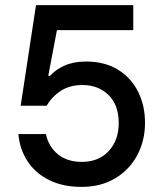

<svg xmlns="http://www.w3.org/2000/svg" viewBox="-20 -720 640 752"><path d="M299 12Q226 12 172 -15Q118 -42 87.5 -89Q57 -136 52 -195H160Q170 -146 206.5 -116Q243 -86 300 -86Q367 -86 406 -128.5Q445 -171 445 -238Q445 -309 405 -348Q365 -387 303 -387Q253 -387 218 -364Q183 -341 163 -306H61L121 -700H502V-602H203L169 -423H176Q197 -447 232.5 -463Q268 -479 317 -479Q389 -479 440.5 -448Q492 -417 520 -362.5Q548 -308 548 -239Q548 -169 517.5 -112Q487 -55 431 -21.5Q375 12 299 12Z"/></svg>

Font: DM Mono Medium
Style: Regular
Weight: 500
Designer: Colophon Foundry
Foundry: Colophon Foundry
Version: Version 1.000; ttfautohint (v1.8.2.53-6de2)